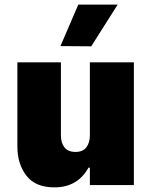

<svg xmlns="http://www.w3.org/2000/svg" viewBox="-20 -799 648 829"><path d="M488 -779 374 -599 241 -600 318 -779ZM55 -167V-530H243V-214Q243 -182 258.5 -162.5Q274 -143 306 -143Q338 -143 353 -163Q368 -183 368 -214V-530H558V0H368V-75H362Q315 10 215 10Q133 10 94 -40.5Q55 -91 55 -167Z"/></svg>

Font: Be Vietnam Black
Style: Regular
Weight: 900
Designer: Lam Bao; Tony Le; Vietanh Nguyen
Foundry: Yellow Type Foundry
Version: Version 5.000